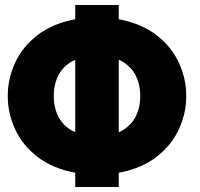

<svg xmlns="http://www.w3.org/2000/svg" viewBox="-20 -748 799 768"><path d="M281 0V-57Q190 -74 130 -120.5Q70 -167 40.5 -231Q11 -295 11 -364Q11 -433 40.5 -497Q70 -561 130 -607.5Q190 -654 281 -671V-728H455V-671Q546 -654 606 -607.5Q666 -561 695.5 -497Q725 -433 725 -364Q725 -295 695.5 -231Q666 -167 606 -120.5Q546 -74 455 -57V0ZM541 -364Q541 -414 519.5 -452Q498 -490 455 -509V-219Q498 -238 519.5 -276Q541 -314 541 -364ZM195 -364Q195 -314 216.5 -276Q238 -238 281 -219V-509Q238 -490 216.5 -452Q195 -414 195 -364Z"/></svg>

Font: Murecho ExtraBold
Style: Regular
Weight: 800
Designer: Neil Summerour
Foundry: Positype
Version: Version 1.010; ttfautohint (v1.8.3)